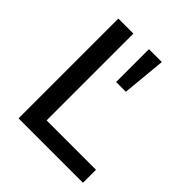

<svg xmlns="http://www.w3.org/2000/svg" viewBox="-194 -832 959 959"><g transform="rotate(45 285.5 -352.5)"><path d="M91 0V-705H197V-92H546V0ZM307 -473V-705H398L376 -473Z"/></g></svg>

Font: NunitoSans_10ptSemiBold
Style: Regular
Weight: 600
Designer: Vernon Adams
Foundry: Vernon Adams
Version: Version 3.101;gftools[0.9.27]